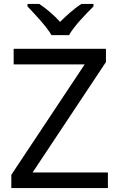

<svg xmlns="http://www.w3.org/2000/svg" viewBox="-20 -964 612 984"><path d="M244 -784H334C358 -829 421 -893 459 -931V-944H397C362 -921 324 -888 288 -852C255 -888 216 -921 181 -944H121V-931C157 -893 218 -829 244 -784ZM533 0V-80H147L523 -646V-714H50V-634H414L38 -68V0Z"/></svg>

Font: Noto Sans Sunuwar
Style: Regular
Weight: 400
Designer: Anshuman Pandey
Foundry: Jamra Patel LLC
Version: Version 1.000